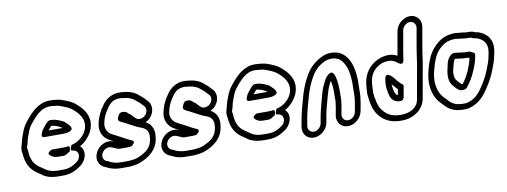

<svg xmlns="http://www.w3.org/2000/svg" viewBox="-68 -1165 4360 1652"><g transform="rotate(-10 2112.0 -339.0)"><path d="M359 -438H353C331 -438 310 -408 304 -400L285 -377C275 -365 270 -354 266 -343L262 -333C259 -326 253 -303 281 -303H439C447 -303 456 -303 463 -304C480 -304 492 -310 500 -312C502 -313 534 -321 520 -350C511 -368 499 -376 491 -385C484 -392 477 -397 474 -401C472 -403 469 -405 467 -406C440 -418 406 -438 359 -438ZM436 -362C438 -360 442 -355 445 -353H325L342 -373C346 -378 349 -383 354 -388C389 -386 408 -375 436 -362ZM466 -189C451 -187 436 -186 419 -186H323C323 -186 269 -164 301 -140C311 -132 328 -117 356 -117C364 -116 368 -116 373 -116H414C425 -116 434 -119 441 -124C447 -128 454 -132 462 -137L472 -142C472 -142 495 -193 466 -189ZM332 0C291 0 259 -14 237 -30C232 -34 228 -37 223 -40L207 -51C158 -81 134 -116 124 -177C123 -190 122 -200 121 -213C120 -224 116 -233 118 -245C119 -253 125 -262 127 -271C134 -309 144 -336 157 -369C168 -398 178 -416 196 -438L219 -466C251 -502 281 -531 320 -546C335 -552 349 -555 363 -555H383C391 -555 399 -554 407 -553L421 -551H423C449 -549 465 -541 489 -532C521 -520 541 -510 563 -492C596 -465 622 -435 636 -398C667 -302 583 -220 519 -202L498 -196C498 -196 472 -148 495 -147C534 -146 555 -115 541 -77C534 -58 524 -49 508 -38C478 -16 442 1 395 1H353C349 1 340 0 332 0ZM569 -172C613 -197 650 -236 673 -280C730 -396 661 -482 600 -532C575 -555 546 -568 515 -580C493 -588 470 -599 435 -601L423 -603C413 -604 403 -605 392 -605H372C351 -605 329 -600 308 -592C255 -571 216 -533 182 -494L159 -466C137 -440 121 -411 109 -379C96 -347 85 -316 77 -275C68 -255 63 -224 70 -197C71 -185 72 -173 74 -162C85 -89 119 -42 175 -7L190 3C194 6 197 8 201 11C232 37 283 51 344 51H386C446 51 494 28 532 1C557 -14 577 -39 588 -67C605 -110 595 -148 569 -172Z M868 -101C875 -98 888 -92 899 -92H971C976 -92 983 -92 988 -93L1004 -95C1004 -95 1053 -127 1019 -143L994 -155H993C969 -165 947 -181 918 -195C909 -199 901 -203 894 -207L849 -231C823 -246 800 -284 807 -324C817 -383 840 -422 868 -461C891 -495 923 -519 970 -519H982C988 -519 1009 -514 1024 -514C1063 -508 1091 -493 1111 -474C1114 -471 1116 -468 1120 -466C1138 -455 1147 -441 1167 -421L1168 -420C1189 -403 1192 -367 1167 -339C1146 -315 1109 -305 1084 -325C1074 -333 1060 -347 1048 -362C1047 -364 1045 -365 1043 -366C1033 -372 1025 -379 1020 -385C1009 -398 963 -409 948 -386L941 -376C939 -373 935 -362 935 -362C934 -358 932 -355 931 -351C924 -329 947 -320 962 -313L986 -301C1017 -285 1045 -269 1076 -254L1091 -247C1092 -247 1093 -246 1093 -246L1106 -242C1111 -240 1115 -238 1119 -236C1158 -222 1183 -192 1172 -131V-130C1163 -54 1112 -20 1047 8C1018 19 1011 20 980 23C971 24 962 25 954 25H892C853 25 824 16 801 6C788 -3 779 -5 773 -7C750 -14 731 -46 749 -80C762 -105 796 -129 830 -117C843 -112 857 -107 868 -101ZM990 -569H978C911 -569 859 -532 827 -485C796 -443 769 -392 757 -324C746 -261 779 -210 819 -187L865 -161C867 -160 867 -160 870 -159C866 -160 859 -163 854 -165C791 -187 728 -144 704 -97C671 -32 703 24 748 40C761 46 764 48 771 51C803 66 838 75 883 75H945C955 75 964 75 976 73C1006 70 1027 67 1060 54C1132 24 1209 -27 1222 -132C1234 -199 1210 -253 1160 -277C1174 -284 1191 -295 1203 -309C1249 -361 1243 -428 1205 -460C1191 -474 1179 -492 1153 -509L1150 -512C1123 -539 1085 -557 1038 -564H1034C1027 -564 1007 -569 990 -569Z M1435 -101C1442 -98 1455 -92 1466 -92H1538C1543 -92 1550 -92 1555 -93L1571 -95C1571 -95 1620 -127 1586 -143L1561 -155H1560C1536 -165 1514 -181 1485 -195C1476 -199 1468 -203 1461 -207L1416 -231C1390 -246 1367 -284 1374 -324C1384 -383 1407 -422 1435 -461C1458 -495 1490 -519 1537 -519H1549C1555 -519 1576 -514 1591 -514C1630 -508 1658 -493 1678 -474C1681 -471 1683 -468 1687 -466C1705 -455 1714 -441 1734 -421L1735 -420C1756 -403 1759 -367 1734 -339C1713 -315 1676 -305 1651 -325C1641 -333 1627 -347 1615 -362C1614 -364 1612 -365 1610 -366C1600 -372 1592 -379 1587 -385C1576 -398 1530 -409 1515 -386L1508 -376C1506 -373 1502 -362 1502 -362C1501 -358 1499 -355 1498 -351C1491 -329 1514 -320 1529 -313L1553 -301C1584 -285 1612 -269 1643 -254L1658 -247C1659 -247 1660 -246 1660 -246L1673 -242C1678 -240 1682 -238 1686 -236C1725 -222 1750 -192 1739 -131V-130C1730 -54 1679 -20 1614 8C1585 19 1578 20 1547 23C1538 24 1529 25 1521 25H1459C1420 25 1391 16 1368 6C1355 -3 1346 -5 1340 -7C1317 -14 1298 -46 1316 -80C1329 -105 1363 -129 1397 -117C1410 -112 1424 -107 1435 -101ZM1557 -569H1545C1478 -569 1426 -532 1394 -485C1363 -443 1336 -392 1324 -324C1313 -261 1346 -210 1386 -187L1432 -161C1434 -160 1434 -160 1437 -159C1433 -160 1426 -163 1421 -165C1358 -187 1295 -144 1271 -97C1238 -32 1270 24 1315 40C1328 46 1331 48 1338 51C1370 66 1405 75 1450 75H1512C1522 75 1531 75 1543 73C1573 70 1594 67 1627 54C1699 24 1776 -27 1789 -132C1801 -199 1777 -253 1727 -277C1741 -284 1758 -295 1770 -309C1816 -361 1810 -428 1772 -460C1758 -474 1746 -492 1720 -509L1717 -512C1690 -539 1652 -557 1605 -564H1601C1594 -564 1574 -569 1557 -569Z M2150 -438H2144C2122 -438 2101 -408 2095 -400L2076 -377C2066 -365 2061 -354 2057 -343L2053 -333C2050 -326 2044 -303 2072 -303H2230C2238 -303 2247 -303 2254 -304C2271 -304 2283 -310 2291 -312C2293 -313 2325 -321 2311 -350C2302 -368 2290 -376 2282 -385C2275 -392 2268 -397 2265 -401C2263 -403 2260 -405 2258 -406C2231 -418 2197 -438 2150 -438ZM2227 -362C2229 -360 2233 -355 2236 -353H2116L2133 -373C2137 -378 2140 -383 2145 -388C2180 -386 2199 -375 2227 -362ZM2257 -189C2242 -187 2227 -186 2210 -186H2114C2114 -186 2060 -164 2092 -140C2102 -132 2119 -117 2147 -117C2155 -116 2159 -116 2164 -116H2205C2216 -116 2225 -119 2232 -124C2238 -128 2245 -132 2253 -137L2263 -142C2263 -142 2286 -193 2257 -189ZM2123 0C2082 0 2050 -14 2028 -30C2023 -34 2019 -37 2014 -40L1998 -51C1949 -81 1925 -116 1915 -177C1914 -190 1913 -200 1912 -213C1911 -224 1907 -233 1909 -245C1910 -253 1916 -262 1918 -271C1925 -309 1935 -336 1948 -369C1959 -398 1969 -416 1987 -438L2010 -466C2042 -502 2072 -531 2111 -546C2126 -552 2140 -555 2154 -555H2174C2182 -555 2190 -554 2198 -553L2212 -551H2214C2240 -549 2256 -541 2280 -532C2312 -520 2332 -510 2354 -492C2387 -465 2413 -435 2427 -398C2458 -302 2374 -220 2310 -202L2289 -196C2289 -196 2263 -148 2286 -147C2325 -146 2346 -115 2332 -77C2325 -58 2315 -49 2299 -38C2269 -16 2233 1 2186 1H2144C2140 1 2131 0 2123 0ZM2360 -172C2404 -197 2441 -236 2464 -280C2521 -396 2452 -482 2391 -532C2366 -555 2337 -568 2306 -580C2284 -588 2261 -599 2226 -601L2214 -603C2204 -604 2194 -605 2183 -605H2163C2142 -605 2120 -600 2099 -592C2046 -571 2007 -533 1973 -494L1950 -466C1928 -440 1912 -411 1900 -379C1887 -347 1876 -316 1868 -275C1859 -255 1854 -224 1861 -197C1862 -185 1863 -173 1865 -162C1876 -89 1910 -42 1966 -7L1981 3C1985 6 1988 8 1992 11C2023 37 2074 51 2135 51H2177C2237 51 2285 28 2323 1C2348 -14 2368 -39 2379 -67C2396 -110 2386 -148 2360 -172Z M2961 -123 2948 -51C2942 -19 2911 8 2879 8C2848 8 2825 -19 2831 -51L2844 -123C2846 -137 2849 -157 2850 -170C2853 -192 2851 -202 2851 -214C2854 -275 2851 -453 2790 -416C2753 -394 2740 -355 2727 -330C2701 -281 2687 -206 2672 -154C2665 -128 2656 -91 2651 -63L2641 -5C2635 26 2603 54 2572 54C2541 54 2518 26 2524 -5L2534 -63C2544 -120 2558 -172 2575 -230C2593 -302 2616 -357 2645 -409C2669 -453 2698 -485 2736 -509C2761 -525 2787 -537 2824 -539C2890 -539 2916 -509 2939 -466C2968 -411 2974 -324 2969 -232C2968 -200 2970 -183 2965 -152C2963 -141 2962 -131 2961 -123ZM2794 -123 2781 -51C2771 8 2810 58 2870 58C2929 58 2987 9 2998 -51L3011 -123C3013 -132 3014 -142 3015 -153C3021 -188 3019 -212 3020 -238C3025 -332 3020 -427 2985 -494C2959 -543 2918 -589 2832 -589C2787 -589 2746 -571 2714 -549C2668 -520 2629 -479 2601 -427C2570 -371 2545 -310 2526 -234C2510 -178 2495 -123 2484 -63L2474 -5C2464 54 2503 104 2563 104C2623 104 2681 54 2691 -5L2701 -63C2705 -87 2714 -124 2721 -150C2736 -202 2753 -275 2771 -314C2778 -327 2784 -341 2791 -352C2801 -315 2803 -259 2800 -207C2800 -187 2802 -178 2800 -169C2798 -158 2796 -135 2794 -123Z M3616 -497 3647 -673C3657 -732 3616 -782 3557 -782C3498 -782 3440 -732 3430 -673L3399 -497C3397 -486 3395 -477 3393 -465C3371 -477 3340 -487 3303 -484C3260 -480 3228 -469 3194 -447C3128 -405 3090 -341 3084 -248C3083 -221 3079 -202 3081 -177C3087 -114 3098 -44 3136 3C3174 52 3230 91 3325 91C3336 91 3347 91 3357 90C3439 84 3526 30 3543 -64L3596 -362C3604 -406 3608 -454 3616 -497ZM3546 -362 3493 -64C3481 6 3416 41 3334 41C3253 41 3211 12 3178 -31C3150 -65 3137 -130 3132 -189C3132 -210 3134 -227 3135 -254C3141 -335 3168 -377 3216 -407C3244 -425 3261 -431 3299 -434C3335 -437 3362 -423 3384 -406L3394 -398C3394 -398 3432 -372 3437 -421C3440 -445 3445 -475 3449 -497L3480 -673C3486 -704 3517 -732 3548 -732C3579 -732 3602 -704 3597 -673L3566 -497C3558 -454 3553 -400 3546 -362ZM3376 -228 3368 -239C3362 -246 3353 -253 3350 -257L3340 -271C3339 -272 3339 -273 3338 -273C3329 -282 3317 -300 3296 -312C3296 -312 3264 -334 3256 -290C3244 -224 3253 -176 3267 -131C3280 -97 3306 -76 3353 -76C3368 -76 3381 -90 3383 -101L3400 -197C3403 -216 3385 -219 3376 -228ZM3347 -182 3338 -130C3328 -135 3320 -142 3315 -155C3307 -179 3302 -202 3301 -232L3308 -223C3314 -216 3319 -211 3327 -203L3335 -192C3339 -188 3342 -186 3347 -182Z M3851 -395C3805 -362 3803 -296 3795 -266C3795 -265 3794 -264 3794 -263C3787 -226 3786 -189 3799 -161C3803 -152 3807 -139 3818 -129C3831 -116 3846 -89 3878 -78C3880 -77 3884 -77 3886 -77H3910C3920 -80 3928 -85 3932 -89C3966 -129 3994 -179 4016 -232C4028 -263 4041 -290 4048 -330L4053 -356C4057 -380 4030 -381 4016 -390C4013 -392 4008 -393 4004 -393H3978C3958 -393 3933 -399 3906 -401C3894 -402 3889 -404 3880 -404H3879C3868 -404 3859 -400 3851 -395ZM4000 -338C3993 -301 3983 -277 3969 -242C3952 -200 3929 -160 3903 -127H3899C3886 -133 3875 -150 3857 -168C3854 -171 3851 -175 3846 -187C3840 -202 3838 -226 3844 -262C3854 -297 3863 -340 3873 -353C3879 -352 3886 -352 3894 -351C3915 -349 3941 -343 3969 -343H3989C3991 -342 3997 -340 4000 -338ZM3895 -521C3915 -521 3920 -519 3938 -517C3955 -516 3975 -513 3988 -511C3992 -510 3994 -510 3999 -510H4029C4040 -510 4050 -507 4059 -501C4063 -499 4068 -497 4072 -497C4086 -497 4101 -491 4114 -484C4152 -465 4179 -428 4172 -374C4171 -366 4171 -359 4169 -350L4164 -326C4157 -284 4141 -247 4126 -208C4105 -151 4069 -95 4036 -48C4008 -9 3973 19 3928 34C3916 38 3900 41 3880 40C3805 40 3775 15 3743 -24L3742 -25L3728 -39C3694 -71 3674 -118 3670 -177C3664 -235 3692 -334 3716 -389C3734 -430 3760 -461 3792 -485C3821 -507 3850 -518 3895 -521ZM3903 -571H3901C3847 -567 3805 -553 3766 -523C3727 -493 3692 -452 3670 -401C3643 -340 3613 -237 3620 -165C3625 -98 3647 -42 3689 -1L3702 12C3737 54 3782 90 3871 90C3894 91 3916 89 3936 82C3995 63 4041 25 4076 -24C4111 -73 4149 -133 4173 -198C4187 -234 4205 -276 4214 -326L4219 -350C4221 -360 4222 -368 4223 -378C4232 -454 4192 -505 4143 -530C4129 -537 4114 -545 4088 -547C4074 -555 4056 -560 4038 -560H4009C3992 -564 3970 -566 3951 -567C3939 -568 3927 -571 3903 -571Z"/></g></svg>

Font: Blanket
Style: BlkOutlineObl
Weight: 900
Foundry: Cannot Into Space Fonts
Version: Version 0.9